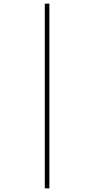

<svg xmlns="http://www.w3.org/2000/svg" viewBox="-20 -782 517 1050"><path d="M225 -762H250V248H225Z"/></svg>

Font: Noto Sans Lao Looped SemiCondensed Thin
Style: Regular
Weight: 100
Width: 4
Designer: Mark Frömberg, Ben Mitchell
Foundry: The Fontpad Ltd
Version: Version 1.002; ttfautohint (v1.8.4.7-5d5b)